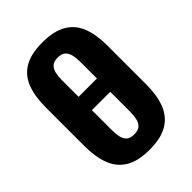

<svg xmlns="http://www.w3.org/2000/svg" viewBox="-238 -930 1051 1051"><g transform="rotate(-45 288.0 -404.5)"><path d="M132 -366V-469H442V-366ZM287 11Q198 11 146 -21Q94 -53 71.5 -112.5Q49 -172 49 -255V-557Q49 -640 71.5 -699Q94 -758 146 -789Q198 -820 287 -820Q377 -820 429.5 -788.5Q482 -757 504.5 -698.5Q527 -640 527 -557V-255Q527 -172 504.5 -112.5Q482 -53 429.5 -21Q377 11 287 11ZM287 -108Q319 -108 334 -122.5Q349 -137 354 -161.5Q359 -186 359 -214V-597Q359 -625 354 -649Q349 -673 334 -687.5Q319 -702 287 -702Q257 -702 242 -687.5Q227 -673 222 -649Q217 -625 217 -597V-214Q217 -186 221.5 -161.5Q226 -137 241 -122.5Q256 -108 287 -108Z"/></g></svg>

Font: Oswald SemiBold
Style: Regular
Weight: 600
Designer: Vernon Adams
Foundry: Vernon Adams
Version: Version 4.100; ttfautohint (v1.8.1.43-b0c9)